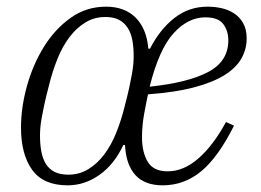

<svg xmlns="http://www.w3.org/2000/svg" viewBox="-20 -544 782 576"><path d="M183 12Q110 12 76.5 -34.5Q43 -81 43 -161Q43 -222 61 -286.5Q79 -351 112 -404Q145 -457 192 -490.5Q239 -524 298 -524Q354 -524 387 -491Q420 -458 425 -398H430Q459 -455 502.5 -489.5Q546 -524 603 -524Q624 -524 644.5 -519.5Q665 -515 682 -504Q699 -493 709.5 -474.5Q720 -456 720 -428Q720 -397 704.5 -369Q689 -341 654 -319Q619 -297 562.5 -282Q506 -267 424 -261Q419 -238 412.5 -202.5Q406 -167 406 -132Q406 -88 423 -59Q440 -30 483 -30Q531 -30 575.5 -69Q620 -108 658 -178L682 -167Q635 -73 584 -30.5Q533 12 468 12Q414 12 386 -19Q358 -50 355 -109H350Q323 -51 278.5 -19.5Q234 12 183 12ZM185 -20Q218 -20 245 -36.5Q272 -53 293 -81Q314 -109 329 -146.5Q344 -184 354 -225Q363 -259 368 -282.5Q373 -306 376 -323Q379 -340 380 -352.5Q381 -365 381 -376Q381 -402 377 -423.5Q373 -445 363 -460.5Q353 -476 337 -484.5Q321 -493 296 -493Q263 -493 236 -476.5Q209 -460 188 -432Q167 -404 152 -366.5Q137 -329 127 -288Q118 -254 113 -230.5Q108 -207 105 -190Q102 -173 101 -160.5Q100 -148 100 -137Q100 -111 104 -89.5Q108 -68 117.5 -52.5Q127 -37 143.5 -28.5Q160 -20 185 -20ZM429 -284Q544 -296 604.5 -328Q665 -360 665 -423Q665 -451 650 -471.5Q635 -492 596 -492Q544 -492 500.5 -444Q457 -396 429 -284Z"/></svg>

Font: IBM Plex Serif Light
Style: Italic
Weight: 300
Italic angle: -14°
Designer: Mike Abbink, Paul van der Laan, Pieter van Rosmalen
Foundry: Bold Monday
Version: Version 3.001